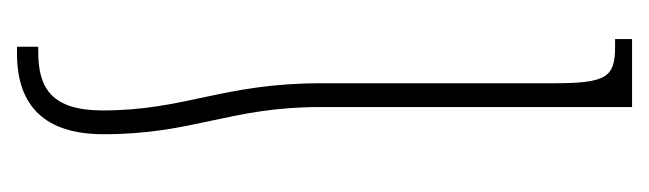

<svg xmlns="http://www.w3.org/2000/svg" viewBox="-289 -243 764 226"><g transform="rotate(90 93.0 -130.0)"><path d="M78 -126C78 -10 110 34 110 131C110 191 84 207 41 207H35V232H43C105 232 138 199 138 130C138 24 106 -18 106 -125V-492H26V-472H35C71 -472 78 -462 78 -399Z"/></g></svg>

Font: Noto Serif Armenian ExtraCondensed Thin
Style: Regular
Weight: 100
Width: 2
Designer: Monotype Design Team
Foundry: Monotype Imaging Inc.
Version: Version 2.008